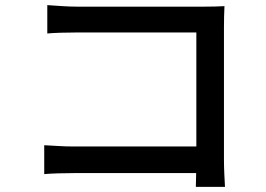

<svg xmlns="http://www.w3.org/2000/svg" viewBox="-20 -716 1040 751"><path d="M165 -696Q192 -694 224 -692Q256 -690 281 -690H778Q798 -690 821.5 -690.5Q845 -691 858 -692Q857 -675 856.5 -651.5Q856 -628 856 -608V-91Q856 -65 857.5 -33.5Q859 -2 860 15H746Q746 -2 747 -27.5Q748 -53 748 -80V-589H281Q252 -589 218 -588Q184 -587 165 -585ZM153 -148Q175 -147 206 -145Q237 -143 269 -143H807V-39H273Q243 -39 209 -38Q175 -37 153 -35Z"/></svg>

Font: Noto Sans JP Thin Medium
Style: Regular
Weight: 500
Version: Version 2.004-H2;hotconv 1.0.118;makeotfexe 2.5.65603